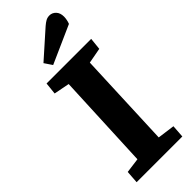

<svg xmlns="http://www.w3.org/2000/svg" viewBox="-302 -974 1007 1007"><g transform="rotate(-45 201.0 -471.0)"><path d="M144 -616 57 -633 64 -700H395L388 -633L302 -617L280 -84L376 -71L371 0H32L37 -71L120 -82ZM273 -916Q288 -929 300 -935.5Q312 -942 327 -942Q347 -942 362 -926.5Q377 -911 377 -883Q377 -873 374.5 -860.5Q372 -848 368 -838L157 -744L128 -787Z"/></g></svg>

Font: Literata 12pt
Style: Bold Italic
Weight: 700
Italic angle: -2°
Designer: Latin by Veronika Burian and Jose Scaglione. Greek by Irene Vlachou. Cyrillic by Vera Evstafieva
Foundry: TypeTogether
Version: Version 3.002